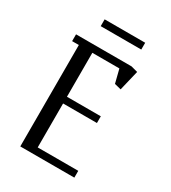

<svg xmlns="http://www.w3.org/2000/svg" viewBox="-158 -706 699 787"><g transform="rotate(30 192.0 -312.0)"><path d="M32.2 -480V-512.2H294.9L326.2 -503.9L303.2 -408.2L272 -416L255.9 -480H127.9V-272H288.1V-240.2H127.9V-32.2H319.8V0H64V-480ZM103 -591.8V-624H294.9V-591.8Z"/></g></svg>

Font: Gawaa
Style: Regular
Weight: 400
Designer: T. Christopher White
Version: Version 1.0